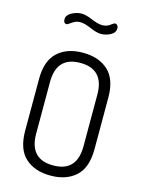

<svg xmlns="http://www.w3.org/2000/svg" viewBox="-139 -1028 829 1113"><g transform="rotate(15 276.0 -471.0)"><path d="M68 -208V-518Q68 -628 124.5 -679.5Q181 -731 276 -731Q371 -731 427.5 -679.5Q484 -628 484 -518V-208Q484 -97 427.5 -45.5Q371 6 276 6Q181 6 124.5 -45.5Q68 -97 68 -208ZM418 -208V-518Q418 -670 276 -670Q134 -670 134 -518V-208Q134 -55 276 -55Q418 -55 418 -208ZM214 -898Q189 -898 167 -882Q145 -866 140 -866Q121 -866 121 -891Q121 -916 150.5 -932Q180 -948 209 -948Q235 -948 275 -931Q315 -914 341 -914Q367 -914 386 -928.5Q405 -943 411 -943Q420 -943 425.5 -935.5Q431 -928 431 -920Q431 -892 403 -877.5Q375 -863 347 -863Q320 -863 280.5 -880.5Q241 -898 214 -898Z"/></g></svg>

Font: Dosis
Style: Book
Weight: 400
Designer: EdgarTolentino, PabloImpallari, IginoMarini
Foundry: EdgarTolentino, PabloImpallari, IginoMarini
Version: Version 1.007